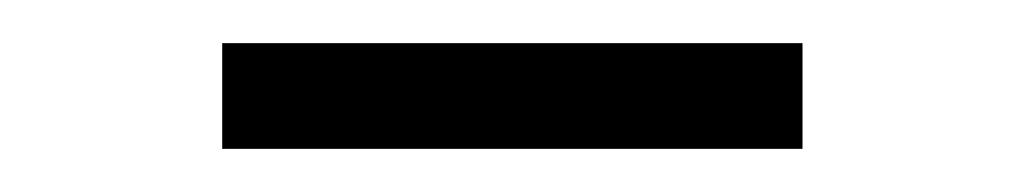

<svg xmlns="http://www.w3.org/2000/svg" viewBox="-20 -737 475 89"><path d="M83 -668V-717H352V-668Z"/></svg>

Font: Noto Serif SC
Style: Regular
Weight: 400
Designer: Ryoko NISHIZUKA 西塚涼子 (kana & ideographs); Frank Grießhammer (Latin, Greek & Cyrillic); Wenlong ZHANG 张文龙 (bopomofo); San
Foundry: Adobe
Version: Version 2.002-H1;hotconv 1.1.0;makeotfexe 2.6.0